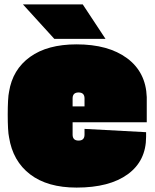

<svg xmlns="http://www.w3.org/2000/svg" viewBox="-20 -835 701 870"><path d="M327 -634Q471 -634 556 -571Q641 -508 645 -395V-281H309V-225Q309 -198 336 -198Q363 -198 363 -225V-251L642 -236V-215Q642 -106 559 -45.5Q476 15 327 15Q195 15 116.5 -45Q38 -105 21 -213Q18 -226 16.5 -253Q15 -280 15 -316Q15 -351 16.5 -378.5Q18 -406 21 -419Q37 -520 116 -577Q195 -634 327 -634ZM309 -389V-353H363V-389Q363 -416 336 -416Q309 -416 309 -389ZM226 -659 84 -815H355L458 -659Z"/></svg>

Font: Gasoek One
Style: Regular
Weight: 400
Designer: Jiashuo Zhang
Foundry: JAMO
Version: Version 1.000; ttfautohint (v1.8.4.7-5d5b);gftools[0.9.29]